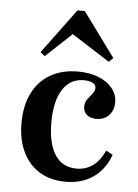

<svg xmlns="http://www.w3.org/2000/svg" viewBox="-50 -709 548 761"><g transform="rotate(5 223.5 -328.5)"><path d="M239.5 11.3Q179.8 11.3 136.3 -14.9Q92.7 -41.1 69 -89.9Q45.2 -138.7 45.2 -205.6Q45.2 -275 70.2 -325Q95.2 -375 141.5 -401.6Q187.9 -428.2 250.8 -428.2Q297.6 -428.2 332.7 -414.1Q367.7 -400 387.9 -375.4Q408.1 -350.8 408.1 -318.5Q408.1 -287.9 389.1 -267.7Q370.2 -247.6 338.7 -247.6Q315.3 -247.6 301.2 -259.7Q287.1 -271.8 287.1 -291.1Q287.1 -309.7 296.8 -322.2Q306.5 -334.7 315.7 -346Q325 -357.3 325 -370.2Q325 -382.3 311.7 -389.1Q298.4 -396 276.6 -396Q222.6 -396 192.7 -349.2Q162.9 -302.4 162.9 -218.5Q162.9 -134.7 192.3 -89.5Q221.8 -44.4 278.2 -44.4Q315.3 -44.4 343.1 -64.9Q371 -85.5 389.5 -125.8L416.1 -111.3Q394.4 -51.6 348.8 -20.2Q303.2 11.3 239.5 11.3ZM113.7 -477.4 96 -491.9 227.4 -669.4H256.5L385.5 -493.5L368.5 -477.4L195.2 -587.9L240.3 -596Z"/></g></svg>

Font: Playfair 5pt SemiExpanded Light
Style: Bold
Weight: 700
Version: Version 2.203